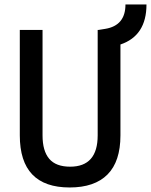

<svg xmlns="http://www.w3.org/2000/svg" viewBox="-20 -827 674 857"><path d="M291 9.8Q68.4 9.8 68.4 -222.7V-693.4H169.9V-222.7Q169.9 -153.3 199.7 -118.2Q229.5 -83 293 -83Q416 -83 416 -222.7V-693.4H419.9L449.7 -698.2Q540 -712.9 540 -807.1H633.8Q633.8 -667.5 517.6 -628.4V-222.7Q517.6 -106.4 460 -48.3Q402.3 9.8 291 9.8Z"/></svg>

Font: Cascadia Code NF
Style: Regular
Weight: 400
Monospace: yes
Designer: Aaron Bell
Foundry: Saja Typeworks
Version: Version 2404.023; ttfautohint (v1.8.4)